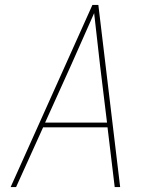

<svg xmlns="http://www.w3.org/2000/svg" viewBox="-20 -755 640 775"><path d="M23 0 353 -735H377L465 0H443L414 -241H154L45 0ZM162 -260H412L384 -490Q378 -543 372 -596Q366 -649 360 -702Q336 -649 313 -596Q290 -543 266 -490Z"/></svg>

Font: Iosevka Thin Extended Oblique
Style: Regular
Weight: 100
Width: 7
Italic angle: -9°
Monospace: yes
Designer: Belleve Invis
Foundry: Belleve Invis
Version: Version 32.5.0; ttfautohint (v1.8.4)